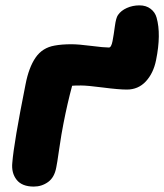

<svg xmlns="http://www.w3.org/2000/svg" viewBox="-20 -666 612 716"><path d="M106 29.8Q62 29.8 42 4.4Q22 -21 25.9 -59.1Q31.7 -133.3 75.2 -351.1Q87.4 -414.6 112.8 -451.4Q138.2 -488.3 184.1 -496.1Q210.4 -501 246.1 -501Q272.5 -501 319.8 -494.9Q367.2 -488.8 386.2 -488.8Q395 -488.8 399.7 -512.9Q404.3 -537.1 408.4 -568.4Q412.6 -599.6 419.9 -609.9Q431.2 -626.5 452.9 -636.2Q474.6 -646 500 -646Q524.9 -646 541.7 -633.1Q558.6 -620.1 564 -600.1Q581.5 -538.1 562 -441.9Q552.2 -393.1 523.9 -362.5Q495.6 -332 453.1 -332Q422.9 -332 364.3 -339.6Q305.7 -347.2 282.2 -347.2Q257.8 -347.2 249 -346.2Q231.4 -281.2 216.8 -206.1Q209.5 -170.4 200.9 -111.3Q192.4 -52.2 189.9 -42Q183.1 -4.4 159.4 12.7Q135.7 29.8 106 29.8Z"/></svg>

Font: Shantell Sans Bouncy
Style: Italic
Weight: 800
Italic angle: -11.31°
Designer: Stephen Nixon, Anya Danilova, Shantell Martin
Foundry: Arrow Type
Version: Version 1.006;[9816181b4]